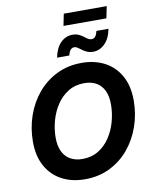

<svg xmlns="http://www.w3.org/2000/svg" viewBox="-111 -1154 993 1245"><g transform="rotate(-10 385.5 -531.5)"><path d="M346.8 9.8Q260.4 9.8 194.6 -25.3Q128.9 -60.3 92.1 -126.7Q55.2 -193.2 55.2 -287.7Q55.2 -376.7 83.1 -457.8Q111 -538.8 163.5 -601.7Q216 -664.6 289.7 -700.9Q363.3 -737.3 454.6 -737.3Q540.8 -737.3 606.2 -702.4Q671.6 -667.5 708.6 -601Q745.5 -534.6 745.5 -439.8Q745.5 -350.5 717.5 -269.6Q689.5 -188.7 637.1 -125.7Q584.7 -62.8 511.3 -26.5Q437.9 9.8 346.8 9.8ZM352.9 -122.6Q413.1 -122.6 458.6 -150.5Q504.1 -178.5 534.7 -225Q565.3 -271.6 580.6 -327.7Q595.8 -383.7 595.8 -439.7Q595.8 -494.1 578.1 -530.9Q560.4 -567.6 527.3 -586.3Q494.3 -605 448.6 -605Q388.4 -605 342.8 -576.9Q297.1 -548.8 266.4 -502.3Q235.7 -455.7 220.3 -399.9Q204.9 -344 204.9 -288Q204.9 -233.9 222.9 -197Q240.9 -160.1 274 -141.4Q307.2 -122.6 352.9 -122.6ZM542.3 -795.3Q518.9 -795.3 501.9 -802.9Q484.9 -810.4 471.8 -820.5Q458.7 -830.5 447.6 -838.1Q436.6 -845.6 424.9 -845.6Q409.4 -845.6 399.2 -832.4Q389.1 -819.1 384.8 -798.3H304.3Q316.2 -860.7 349.5 -894Q382.8 -927.3 427.7 -927.3Q451.2 -927.3 467.9 -919.8Q484.6 -912.3 497.4 -902.4Q510.2 -892.5 521.3 -884.9Q532.4 -877.4 544.8 -877.4Q561.7 -877.4 571 -889.5Q580.3 -901.7 585.6 -924.8H664.9Q653.3 -862.5 619.3 -828.9Q585.3 -795.3 542.3 -795.3ZM679.2 -1071.6 663.5 -993.8H380.9L396.5 -1071.6Z"/></g></svg>

Font: Adwaita Sans
Style: Italic
Weight: 400
Italic angle: -9.39999°
Designer: Rasmus Andersson
Foundry: rsms
Version: Version 4.001;git-9221beed3